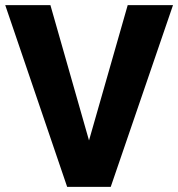

<svg xmlns="http://www.w3.org/2000/svg" viewBox="-20 -731 697 751"><path d="M321.3 -157.7 479.5 -710.9H656.7L413.1 0H297.4ZM177.2 -710.9 335 -157.7 359.9 0H242.7L0.5 -710.9Z"/></svg>

Font: Roboto ExtraBold
Style: Regular
Weight: 800
Designer: Christian Robertson
Foundry: Google
Version: Version 3.009; 2024